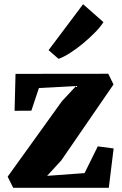

<svg xmlns="http://www.w3.org/2000/svg" viewBox="-20 -895 580 915"><path d="M342.5 -485 165.5 -475.5 129.5 -367.5 49.5 -367 54 -543 496 -543.5 521 -492.5 272 -130.5 204.5 -57 383 -70 446 -197.5 521.5 -187.5 498.5 0H43L16.5 -53L275 -412.5ZM258.5 -615 211.5 -656 376 -875 473 -789.5Q458.5 -766.5 432.5 -740Q406.5 -713.5 375.8 -688Q345 -662.5 314.5 -643Q284 -623.5 260.5 -615Z"/></svg>

Font: Merriweather 48pt Black
Style: Regular
Weight: 900
Version: Version 2.100